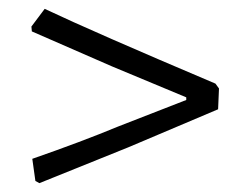

<svg xmlns="http://www.w3.org/2000/svg" viewBox="-20 -484 546 434"><path d="M467 -295C283 -373 154.3 -429.3 81 -464L51 -424L52 -413L233 -334L401 -264V-258L247 -198C192.3 -175.3 127.7 -151 53 -125L60 -75L69 -70L270 -151L473 -237L475 -284Z"/></svg>

Font: Alegreya SC
Style: Regular
Weight: 400
Designer: Juan Pablo del Peral
Foundry: Juan Pablo del Peral
Version: Version 1.003